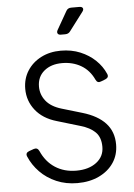

<svg xmlns="http://www.w3.org/2000/svg" viewBox="-64 -1047 775 1107"><g transform="rotate(-5 323.0 -493.5)"><path d="M339 12Q273 12 218 -11.5Q163 -35 123.5 -75.5Q84 -116 63 -166Q54 -187 77 -196L105 -206Q126 -213 136 -192Q164 -128 216.5 -94Q269 -60 339 -60Q411 -60 455.5 -94Q500 -128 500 -184Q500 -239 470 -269Q440 -299 384 -315L250 -355Q171 -378 128.5 -432Q86 -486 86 -555Q86 -614 115 -659.5Q144 -705 194.5 -731Q245 -757 309 -757Q371 -757 421.5 -736Q472 -715 508.5 -680Q545 -645 564 -601Q574 -580 551 -570L525 -560Q504 -551 494 -573Q468 -629 420 -657Q372 -685 310 -685Q246 -685 206 -651.5Q166 -618 166 -561Q166 -515 195 -478.5Q224 -442 284 -424L402 -389Q490 -363 535 -314Q580 -265 580 -191Q580 -131 549.5 -85.5Q519 -40 464.5 -14Q410 12 339 12ZM318 -849Q304 -849 299.5 -857.5Q295 -866 302 -878L362 -983Q371 -999 391 -999H438Q453 -999 457.5 -990.5Q462 -982 453 -970L372 -863Q362 -849 343 -849Z"/></g></svg>

Font: Pitagon Sans Text
Style: Regular
Weight: 400
Designer: Travis Tran
Foundry: Pitagon
Version: Version 1.001; ttfautohint (v1.8.4.7-5d5b);gftools[0.9.26]